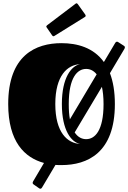

<svg xmlns="http://www.w3.org/2000/svg" viewBox="-20 -987 781 1170"><path d="M738 -689C740 -693 741 -696 741 -699C741 -703 739 -706 735 -708L701 -730C698 -732 695 -733 693 -733C689 -733 686 -731 683 -727L613 -609C550 -697 450 -724 355 -724C198 -724 30 -651 30 -353C30 -123 130 -26 248 6L182 118C180 122 179 125 179 127C179 132 181 135 185 137L218 160C220 162 223 163 226 163C230 163 234 160 236 156L318 18C330 19 343 19 355 19C512 19 680 -55 680 -353C680 -429 669 -491 650 -541ZM611 -353C611 -190 558 -139 505 -139C480 -139 455 -150 435 -180L601 -458C607 -430 611 -396 611 -353ZM399 -353C399 -516 452 -567 505 -567C527 -567 550 -558 569 -534L406 -260C401 -286 399 -316 399 -353ZM357 -353C357 -190 416 -120 468 -110C391 -114 317 -179 317 -353C317 -527 391 -592 468 -596C416 -586 357 -516 357 -353ZM498 -884C501 -886 502 -888 502 -891C502 -893 501 -896 499 -899L454 -962C451 -965 449 -967 447 -967C444 -967 442 -966 440 -964L267 -833C264 -830 262 -828 262 -825C262 -824 263 -821 265 -819L298 -771C301 -767 304 -766 306 -766C308 -766 310 -767 313 -769Z"/></svg>

Font: Fascinate Inline
Style: Regular
Weight: 900
Designer: Astigmatic (AOETI)
Foundry: Astigmatic (AOETI)
Version: Version 1.000